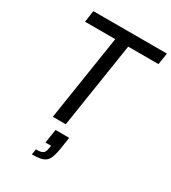

<svg xmlns="http://www.w3.org/2000/svg" viewBox="-225 -803 1055 1182"><g transform="rotate(30 302.5 -211.5)"><path d="M70 0ZM191 0 285 -606H70L82 -688H605L592 -606H377L283 0ZM201 226Q219 226 231 224Q243 222 250.5 216.5Q258 211 262 201.5Q266 192 268 177L271 160H231L246 62H343L331 143Q325 180 317 204Q309 228 294.5 241.5Q280 255 256.5 260Q233 265 195 265Z"/></g></svg>

Font: Azeri Sans
Style: Italic
Weight: 400
Designer: Hector Gatti & Omnibus-Type (original fonts) / Cristiano Sobral (main changes and remastering)
Foundry: Omnibus-Type
Version: Version 0.07;August 21, 2020;FontCreator 13.0.0.2681 64-bit;